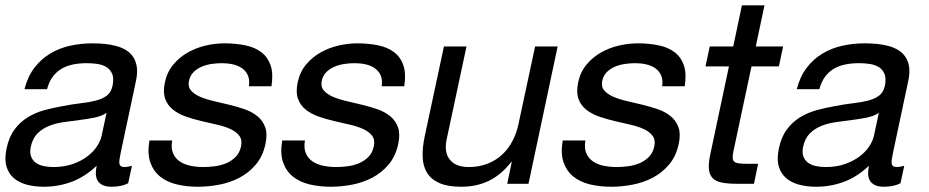

<svg xmlns="http://www.w3.org/2000/svg" viewBox="-34 -692 3499 723"><path d="M367.2 -267.1Q348.1 -254.4 321.3 -249Q294.4 -243.7 265.1 -240Q235.8 -236.3 206.1 -232.2Q176.3 -228 151.1 -218Q126 -208 107.4 -189.7Q88.9 -171.4 82 -139.2Q77.6 -118.2 82.8 -103.5Q87.9 -88.9 99.9 -79.8Q111.8 -70.8 129.2 -66.9Q146.5 -63 166 -63Q208 -63 240.2 -74.5Q272.5 -85.9 295.4 -103.5Q318.4 -121.1 331.5 -141.6Q344.7 -162.1 348.6 -180.2ZM448.7 -2Q423.8 11.2 385.3 11.2Q352.1 11.2 336.7 -7.3Q321.3 -25.9 330.1 -67.9Q285.6 -25.9 235.6 -7.3Q185.5 11.2 131.3 11.2Q96.2 11.2 66.9 3.4Q37.6 -4.4 17.8 -21.5Q-2 -38.6 -9.8 -65.9Q-17.6 -93.3 -9.3 -132.8Q0 -176.8 21 -204.8Q42 -232.9 70.3 -250.2Q98.6 -267.6 132.1 -276.9Q165.5 -286.1 199.7 -292Q236.3 -299.3 268.6 -303Q300.8 -306.6 325.9 -313Q351.1 -319.3 367.7 -331.5Q384.3 -343.8 389.6 -368.2Q395.5 -396 388.7 -413.1Q381.8 -430.2 367.2 -439.2Q352.5 -448.2 332.8 -451.2Q313 -454.1 293 -454.1Q266.1 -454.1 242.2 -449.5Q218.3 -444.8 198.7 -433.6Q179.2 -422.4 165 -403.6Q150.9 -384.8 143.1 -356H58.1Q70.3 -403.8 95.5 -436.8Q120.6 -469.7 154.8 -490.2Q189 -510.7 229.7 -519.8Q270.5 -528.8 314 -528.8Q337.4 -528.8 360.4 -526.6Q383.3 -524.4 403.8 -518.8Q424.3 -513.2 440.7 -503.2Q457 -493.2 467.5 -477.5Q478 -461.9 481.2 -439.7Q484.4 -417.5 478 -387.2L421.4 -121.1Q418.5 -106 416.5 -95Q414.6 -84 415.5 -76.9Q416.5 -69.8 421.1 -66.4Q425.8 -63 436 -63Q441.4 -63 448.2 -64.2Q455.1 -65.4 462.9 -67.9Z M614.3 -163.1Q609.4 -134.8 617.4 -115.5Q625.5 -96.2 642.3 -84.5Q659.2 -72.8 682.6 -67.9Q706.1 -63 731.9 -63Q752 -63 774.7 -65.9Q797.4 -68.8 817.4 -77.1Q837.4 -85.4 852.8 -100.6Q868.2 -115.7 873.5 -140.1Q878.9 -165 867.4 -180.4Q856 -195.8 834.5 -205.8Q813 -215.8 783.9 -222.4Q754.9 -229 724.6 -236.1Q694.3 -243.2 666.3 -252.9Q638.2 -262.7 617.7 -278.8Q597.2 -294.9 588.1 -319.8Q579.1 -344.7 586.9 -381.8Q595.2 -420.9 618.4 -448.7Q641.6 -476.6 673.1 -494.4Q704.6 -512.2 740.7 -520.5Q776.9 -528.8 811 -528.8Q854.5 -528.8 890.4 -521.2Q926.3 -513.7 950.4 -495.1Q974.6 -476.6 985.1 -445.6Q995.6 -414.6 988.3 -367.2H903.3Q906.7 -392.1 899.2 -408.7Q891.6 -425.3 877 -435.3Q862.3 -445.3 842.8 -449.7Q823.2 -454.1 802.2 -454.1Q783.2 -454.1 762.9 -451.2Q742.7 -448.2 725.1 -440.7Q707.5 -433.1 694.8 -420.4Q682.1 -407.7 677.7 -388.2Q672.9 -365.7 685.3 -351.3Q697.8 -336.9 720 -327.4Q742.2 -317.9 771 -311.3Q799.8 -304.7 827.6 -297.9Q858.4 -290.5 886.7 -280.8Q915 -271 935.3 -254.4Q955.6 -237.8 964.6 -212.9Q973.6 -188 965.8 -150.9Q956.1 -104 929.7 -72.8Q903.3 -41.5 867.9 -22.9Q832.5 -4.4 791.7 3.4Q751 11.2 711.4 11.2Q668 11.2 630.9 2.2Q593.8 -6.8 568.4 -27.6Q543 -48.3 531.7 -81.5Q520.5 -114.7 528.8 -163.1Z M1114.3 -163.1Q1109.4 -134.8 1117.4 -115.5Q1125.5 -96.2 1142.3 -84.5Q1159.2 -72.8 1182.6 -67.9Q1206.1 -63 1231.9 -63Q1252 -63 1274.7 -65.9Q1297.4 -68.8 1317.4 -77.1Q1337.4 -85.4 1352.8 -100.6Q1368.2 -115.7 1373.5 -140.1Q1378.9 -165 1367.4 -180.4Q1356 -195.8 1334.5 -205.8Q1313 -215.8 1283.9 -222.4Q1254.9 -229 1224.6 -236.1Q1194.3 -243.2 1166.3 -252.9Q1138.2 -262.7 1117.7 -278.8Q1097.2 -294.9 1088.1 -319.8Q1079.1 -344.7 1086.9 -381.8Q1095.2 -420.9 1118.4 -448.7Q1141.6 -476.6 1173.1 -494.4Q1204.6 -512.2 1240.7 -520.5Q1276.9 -528.8 1311 -528.8Q1354.5 -528.8 1390.4 -521.2Q1426.3 -513.7 1450.4 -495.1Q1474.6 -476.6 1485.1 -445.6Q1495.6 -414.6 1488.3 -367.2H1403.3Q1406.7 -392.1 1399.2 -408.7Q1391.6 -425.3 1377 -435.3Q1362.3 -445.3 1342.8 -449.7Q1323.2 -454.1 1302.2 -454.1Q1283.2 -454.1 1262.9 -451.2Q1242.7 -448.2 1225.1 -440.7Q1207.5 -433.1 1194.8 -420.4Q1182.1 -407.7 1177.7 -388.2Q1172.9 -365.7 1185.3 -351.3Q1197.8 -336.9 1220 -327.4Q1242.2 -317.9 1271 -311.3Q1299.8 -304.7 1327.6 -297.9Q1358.4 -290.5 1386.7 -280.8Q1415 -271 1435.3 -254.4Q1455.6 -237.8 1464.6 -212.9Q1473.6 -188 1465.8 -150.9Q1456.1 -104 1429.7 -72.8Q1403.3 -41.5 1367.9 -22.9Q1332.5 -4.4 1291.7 3.4Q1251 11.2 1211.4 11.2Q1168 11.2 1130.9 2.2Q1093.8 -6.8 1068.4 -27.6Q1043 -48.3 1031.7 -81.5Q1020.5 -114.7 1028.8 -163.1Z M1876 0 1893.1 -82H1891.1Q1853.5 -33.7 1807.1 -11.2Q1760.7 11.2 1703.6 11.2Q1652.3 11.2 1621.1 -2.4Q1589.8 -16.1 1574.5 -40.8Q1559.1 -65.4 1557.6 -100.1Q1556.2 -134.8 1564.9 -176.8L1637.7 -517.1H1722.7L1647.9 -167Q1637.7 -118.7 1659.9 -90.8Q1682.1 -63 1731 -63Q1769.5 -63 1801 -75.2Q1832.5 -87.4 1856.2 -109.1Q1879.9 -130.9 1895.5 -160.4Q1911.1 -189.9 1918.5 -225.1L1981 -517.1H2065.9L1956.1 0Z M2170.4 -163.1Q2165.5 -134.8 2173.6 -115.5Q2181.6 -96.2 2198.5 -84.5Q2215.3 -72.8 2238.8 -67.9Q2262.2 -63 2288.1 -63Q2308.1 -63 2330.8 -65.9Q2353.5 -68.8 2373.5 -77.1Q2393.6 -85.4 2408.9 -100.6Q2424.3 -115.7 2429.7 -140.1Q2435.1 -165 2423.6 -180.4Q2412.1 -195.8 2390.6 -205.8Q2369.1 -215.8 2340.1 -222.4Q2311 -229 2280.8 -236.1Q2250.5 -243.2 2222.4 -252.9Q2194.3 -262.7 2173.8 -278.8Q2153.3 -294.9 2144.3 -319.8Q2135.3 -344.7 2143.1 -381.8Q2151.4 -420.9 2174.6 -448.7Q2197.8 -476.6 2229.2 -494.4Q2260.7 -512.2 2296.9 -520.5Q2333 -528.8 2367.2 -528.8Q2410.6 -528.8 2446.5 -521.2Q2482.4 -513.7 2506.6 -495.1Q2530.8 -476.6 2541.3 -445.6Q2551.8 -414.6 2544.4 -367.2H2459.5Q2462.9 -392.1 2455.3 -408.7Q2447.8 -425.3 2433.1 -435.3Q2418.5 -445.3 2398.9 -449.7Q2379.4 -454.1 2358.4 -454.1Q2339.4 -454.1 2319.1 -451.2Q2298.8 -448.2 2281.2 -440.7Q2263.7 -433.1 2251 -420.4Q2238.3 -407.7 2233.9 -388.2Q2229 -365.7 2241.5 -351.3Q2253.9 -336.9 2276.1 -327.4Q2298.3 -317.9 2327.1 -311.3Q2356 -304.7 2383.8 -297.9Q2414.6 -290.5 2442.9 -280.8Q2471.2 -271 2491.5 -254.4Q2511.7 -237.8 2520.8 -212.9Q2529.8 -188 2522 -150.9Q2512.2 -104 2485.8 -72.8Q2459.5 -41.5 2424.1 -22.9Q2388.7 -4.4 2347.9 3.4Q2307.1 11.2 2267.6 11.2Q2224.1 11.2 2187 2.2Q2149.9 -6.8 2124.5 -27.6Q2099.1 -48.3 2087.9 -81.5Q2076.7 -114.7 2085 -163.1Z M2915 -517.1 2898.9 -441.9H2795.9L2727.5 -121.1Q2724.6 -106 2725.1 -96.9Q2725.6 -87.9 2731.4 -83Q2737.3 -78.1 2749.5 -76.7Q2761.7 -75.2 2781.7 -75.2H2820.8L2805.2 0H2740.2Q2707 0 2684.6 -4.4Q2662.1 -8.8 2649.9 -21Q2637.7 -33.2 2635.5 -55.2Q2633.3 -77.1 2641.1 -112.8L2710.9 -441.9H2622.6L2638.7 -517.1H2727.1L2759.8 -671.9H2844.7L2812 -517.1Z M3275.4 -267.1Q3256.3 -254.4 3229.5 -249Q3202.6 -243.7 3173.3 -240Q3144 -236.3 3114.3 -232.2Q3084.5 -228 3059.3 -218Q3034.2 -208 3015.6 -189.7Q2997.1 -171.4 2990.2 -139.2Q2985.8 -118.2 2991 -103.5Q2996.1 -88.9 3008.1 -79.8Q3020 -70.8 3037.4 -66.9Q3054.7 -63 3074.2 -63Q3116.2 -63 3148.4 -74.5Q3180.7 -85.9 3203.6 -103.5Q3226.6 -121.1 3239.7 -141.6Q3252.9 -162.1 3256.8 -180.2ZM3356.9 -2Q3332 11.2 3293.5 11.2Q3260.3 11.2 3244.9 -7.3Q3229.5 -25.9 3238.3 -67.9Q3193.8 -25.9 3143.8 -7.3Q3093.8 11.2 3039.6 11.2Q3004.4 11.2 2975.1 3.4Q2945.8 -4.4 2926 -21.5Q2906.2 -38.6 2898.4 -65.9Q2890.6 -93.3 2898.9 -132.8Q2908.2 -176.8 2929.2 -204.8Q2950.2 -232.9 2978.5 -250.2Q3006.8 -267.6 3040.3 -276.9Q3073.7 -286.1 3107.9 -292Q3144.5 -299.3 3176.8 -303Q3209 -306.6 3234.1 -313Q3259.3 -319.3 3275.9 -331.5Q3292.5 -343.8 3297.9 -368.2Q3303.7 -396 3296.9 -413.1Q3290 -430.2 3275.4 -439.2Q3260.7 -448.2 3241 -451.2Q3221.2 -454.1 3201.2 -454.1Q3174.3 -454.1 3150.4 -449.5Q3126.5 -444.8 3106.9 -433.6Q3087.4 -422.4 3073.2 -403.6Q3059.1 -384.8 3051.3 -356H2966.3Q2978.5 -403.8 3003.7 -436.8Q3028.8 -469.7 3063 -490.2Q3097.2 -510.7 3137.9 -519.8Q3178.7 -528.8 3222.2 -528.8Q3245.6 -528.8 3268.6 -526.6Q3291.5 -524.4 3312 -518.8Q3332.5 -513.2 3348.9 -503.2Q3365.2 -493.2 3375.7 -477.5Q3386.2 -461.9 3389.4 -439.7Q3392.6 -417.5 3386.2 -387.2L3329.6 -121.1Q3326.7 -106 3324.7 -95Q3322.8 -84 3323.7 -76.9Q3324.7 -69.8 3329.3 -66.4Q3334 -63 3344.2 -63Q3349.6 -63 3356.4 -64.2Q3363.3 -65.4 3371.1 -67.9Z"/></svg>

Font: XB Khoramshahr
Style: Italic
Weight: 400
Italic angle: -12°
Designer: Behnam
Foundry: Irmug
Version: Version 8.005 2009